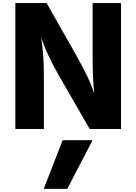

<svg xmlns="http://www.w3.org/2000/svg" viewBox="-20 -792 869 1228"><path d="M78.1 33.2V-772.5H278.3L466.8 -439.5Q549.8 -292 574.2 -218.8L583 -193.4Q572.3 -282.2 572.3 -440.4V-772.5H753.9V33.2H553.7L361.3 -300.8Q323.2 -366.2 293.5 -429.2Q263.7 -492.2 253.9 -522.5L243.2 -552.7Q260.7 -443.4 260.7 -300.8V33.2ZM259.8 416 380.9 104.5H572.3L410.2 416Z"/></svg>

Font: GenEi M Gothic v2 Heavy
Style: Regular
Weight: 800
Version: Version 2.0